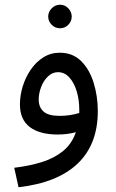

<svg xmlns="http://www.w3.org/2000/svg" viewBox="-20 -559 487 809"><path d="M58.1 230 40 147.9Q104 140.1 156 124Q208 107.9 245.1 77.9Q282.2 47.9 299.8 -2Q282.2 2.9 262.2 5.4Q242.2 7.8 223.1 7.8Q147 7.8 105.5 -23.7Q64 -55.2 64 -119.1Q64 -157.2 75.9 -195.6Q87.9 -233.9 109.9 -265.9Q131.8 -297.9 162.8 -317.4Q193.8 -336.9 231.9 -336.9Q286.1 -336.9 321.5 -302Q356.9 -267.1 374.5 -210.4Q392.1 -153.8 392.1 -90.8Q392.1 48.8 307.6 129.9Q223.1 210.9 58.1 230ZM143.1 -139.2Q143.1 -107.9 163.1 -89.4Q183.1 -70.8 231.9 -70.8Q274.9 -70.8 314 -83Q314 -88.9 314 -97.2Q314 -139.2 303 -175Q292 -210.9 272 -232.9Q252 -254.9 224.1 -254.9Q201.2 -254.9 182.6 -237.5Q164.1 -220.2 153.6 -193.1Q143.1 -166 143.1 -139.2ZM233.4 -439.9Q212.4 -439.9 197.8 -454.6Q183.1 -469.2 183.1 -489.3Q183.1 -508.8 197.8 -523.9Q212.4 -539.1 233.4 -539.1Q253.4 -539.1 267.8 -523.9Q282.2 -508.8 282.2 -489.3Q282.2 -469.2 267.8 -454.6Q253.4 -439.9 233.4 -439.9Z"/></svg>

Font: Kurinto Seri
Style: Regular
Weight: 400
Designer: Kurinto was developed by Clint Goss from a range of fonts that are compatible with the SIL Open Font License Version 1.1
Foundry: Clinton F. Goss
Version: Version 2.196; July 25, 2020